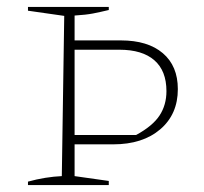

<svg xmlns="http://www.w3.org/2000/svg" viewBox="-20 -536 591 556"><path d="M61 0V-10Q86 -17 111 -21Q136 -25 159 -26L166 -490L61 -505V-516H295V-507Q270 -501 249.5 -497Q229 -493 196 -491V-419H330Q408 -419 451.5 -382Q495 -345 495 -278Q495 -205 444 -161.5Q393 -118 308 -118H196V-26L295 -12V0ZM326 -392H196V-145H374Q422 -171 442 -201.5Q462 -232 462 -272Q462 -331 427 -361.5Q392 -392 326 -392Z"/></svg>

Font: Piazzolla SC Thin
Style: Regular
Weight: 100
Designer: Juan Pablo del Peral
Foundry: Huerta Tipografica
Version: Version 1.330